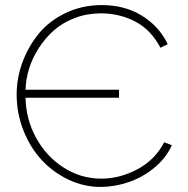

<svg xmlns="http://www.w3.org/2000/svg" viewBox="-20 -734 745 760"><path d="M377 5.9Q312 5.9 251.2 -22.9Q190.4 -51.8 145.3 -100.3Q100.1 -148.9 73 -217Q45.9 -285.2 45.9 -359.9Q45.9 -424.8 68.8 -487.3Q91.8 -549.8 133.3 -600.6Q174.8 -651.4 240 -682.6Q305.2 -713.9 382.8 -713.9Q474.1 -713.9 542.2 -671.6Q610.4 -629.4 644 -559.1L615.2 -544.9Q577.6 -616.2 515.4 -648.7Q453.1 -681.2 378.9 -681.2Q324.7 -681.2 276.4 -662.8Q228 -644.5 193.6 -614Q159.2 -583.5 133.8 -544.2Q108.4 -504.9 95.2 -462.6Q82 -420.4 81.1 -378.9H451.2V-347.2H81.1Q82.5 -263.2 122.3 -189.5Q162.1 -115.7 231 -71.3Q299.8 -26.9 380.9 -26.9Q454.1 -26.9 523.9 -64Q593.8 -101.1 629.9 -170.9L660.2 -159.2Q637.2 -107.9 590.3 -69.6Q543.5 -31.2 488.3 -12.7Q433.1 5.9 377 5.9Z"/></svg>

Font: Rawline ExtraLight
Style: Regular
Weight: 275
Designer: Matt McInerney, Pablo Impallari, Rodrigo Fuenzalida
Foundry: Matt McInerney, Pablo Impallari, Rodrigo Fuenzalida
Version: Version 4.020;PS 004.020;hotconv 1.0.88;makeotf.lib2.5.64775